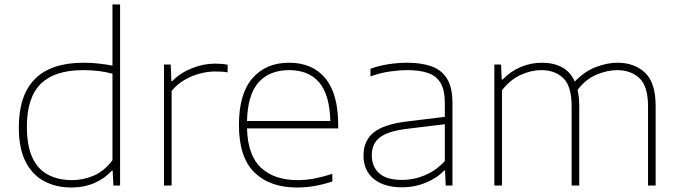

<svg xmlns="http://www.w3.org/2000/svg" viewBox="-20 -828 3036 857"><path d="M300 9Q231 9 177.8 -19Q124.5 -47 94.2 -106.2Q64 -165.5 64 -259Q64 -548 353 -548Q388.5 -548 421.8 -544.2Q455 -540.5 482 -535V-808H516V0H486L483 -66H479Q447.5 -31 401.2 -11Q355 9 300 9ZM302 -24Q351.5 -24 398.8 -44.2Q446 -64.5 482 -113V-499Q424.5 -515 351 -515Q224.5 -515 162.2 -454Q100 -393 100 -263Q100 -176 125 -123.5Q150 -71 195.5 -47.5Q241 -24 302 -24Z M712 0V-540H742L745 -466H749Q783.5 -502 835.8 -523Q888 -544 939 -544Q955 -544 967.8 -543Q980.5 -542 996 -539V-505Q982.5 -507.5 968.8 -508.2Q955 -509 939 -509Q909.5 -509 874.2 -500.2Q839 -491.5 805.2 -472.2Q771.5 -453 746 -422V0Z M1306.5 9Q1184.5 9 1115.5 -58.5Q1046.5 -126 1046.5 -270Q1046.5 -409.5 1106.8 -478.8Q1167 -548 1270.5 -548Q1375 -548 1432.2 -478.5Q1489.5 -409 1489.5 -270V-255H1082.5Q1086 -133 1145.8 -78.5Q1205.5 -24 1308.5 -24Q1345.5 -24 1383.5 -31.2Q1421.5 -38.5 1463.5 -52V-18Q1422.5 -4.5 1384 2.2Q1345.5 9 1306.5 9ZM1270.5 -515Q1183 -515 1134.2 -460.5Q1085.5 -406 1082.5 -288H1454.5Q1451.5 -405 1404.8 -460Q1358 -515 1270.5 -515Z M1774.5 8Q1693 8 1647.8 -29.8Q1602.5 -67.5 1602.5 -134Q1602.5 -200 1648 -236.8Q1693.5 -273.5 1797.5 -286L1965.5 -306.5V-368Q1965.5 -427 1945.8 -458.8Q1926 -490.5 1888.8 -502.8Q1851.5 -515 1798.5 -515Q1763.5 -515 1720.8 -509Q1678 -503 1633.5 -487V-521Q1669 -534.5 1712.8 -541.2Q1756.5 -548 1797.5 -548Q1861 -548 1906.2 -531.8Q1951.5 -515.5 1975.5 -476.5Q1999.5 -437.5 1999.5 -369V0H1969.5L1966.5 -67H1962.5Q1932 -34 1881.5 -13Q1831 8 1774.5 8ZM1639.5 -136Q1639.5 -84.5 1672.2 -54.8Q1705 -25 1774.5 -25Q1828 -25 1877.2 -46Q1926.5 -67 1965.5 -109V-273.5L1796.5 -253Q1711 -242.5 1675.2 -214.5Q1639.5 -186.5 1639.5 -136Z M2186.5 0V-540H2216.5L2219.5 -473H2223.5Q2259 -510 2304.5 -529Q2350 -548 2399.5 -548Q2450 -548 2487.8 -528.2Q2525.5 -508.5 2545.5 -464Q2590.5 -510.5 2640.8 -529.2Q2691 -548 2735.5 -548Q2812 -548 2859.2 -503.5Q2906.5 -459 2906.5 -354V0H2872.5V-353Q2872.5 -443 2834.2 -479Q2796 -515 2734.5 -515Q2692.5 -515 2644 -495.5Q2595.5 -476 2558 -426.5Q2565.5 -394.5 2565.5 -354V0H2531.5V-353Q2531.5 -443 2494.5 -479Q2457.5 -515 2396.5 -515Q2351 -515 2304.2 -493.8Q2257.5 -472.5 2220.5 -425V0Z"/></svg>

Font: Encode Sans Expanded Expanded Thin
Style: Regular
Weight: 100
Width: 7
Designer: Multiple Designers
Foundry: Impallari Type
Version: Version 3.000; ttfautohint (v1.8.3) -l 8 -r 50 -G 200 -x 14 